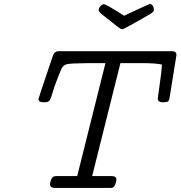

<svg xmlns="http://www.w3.org/2000/svg" viewBox="-20 -932 895 952"><path d="M170.9 -441.9Q170.9 -444.8 241.2 -652.8Q249 -677.7 270 -678.2H833Q855 -678.2 855 -659.2Q855 -658.2 821.8 -453.1Q818.8 -433.1 813 -429Q807.1 -424.8 787.1 -424.8Q762.2 -424.8 762.2 -443.8Q762.2 -448.7 771.5 -511Q780.8 -573.2 783.2 -611.8Q753.4 -618.7 687 -619.1H577.1L437 -59.1H533.2Q557.1 -59.1 557.1 -41Q557.1 -33.2 552 -19Q546.9 -4.9 539.1 -2Q535.2 0 525.9 0H254.9Q228 0 228 -18.1Q228 -24.9 232.4 -38.3Q236.8 -51.8 245.1 -56.2Q252 -59.1 259.8 -59.1H362.8L502.9 -619.1H420.9Q332 -618.2 312.5 -614Q293 -609.9 284.2 -589.8Q270 -556.6 259 -526.9Q248 -497.1 243.4 -481.4Q238.8 -465.8 234.4 -452.9Q230 -439.9 226.6 -435.1Q223.1 -430.2 217.5 -427.5Q211.9 -424.8 202.1 -424.8H196.8Q170.9 -424.8 170.9 -441.9ZM495.1 -911.1Q506.3 -911.1 595.2 -854Q719.2 -912.1 723.1 -912.1Q731.9 -912.1 737.5 -903.1Q743.2 -894 743.2 -884.8Q743.2 -875 731.7 -866.9Q720.2 -858.9 624 -805.2Q591.8 -787.1 585.9 -787.1Q580.1 -787.1 567.1 -796.6Q554.2 -806.2 482.9 -862.8Q469.2 -875 469.2 -883.1Q469.2 -891.1 478 -901.1Q486.8 -911.1 495.1 -911.1Z"/></svg>

Font: CMU Concrete
Style: Italic
Weight: 500
Italic angle: -14.04°
Version: Version 0.7.0